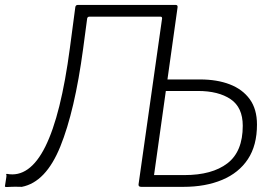

<svg xmlns="http://www.w3.org/2000/svg" viewBox="-42 -762 1113 783"><path d="M539 0 618 -594H648L627 -447Q626 -438 634 -438H774Q843 -438 895 -418Q947 -398 976.5 -357.5Q1006 -317 1006 -254Q1006 -169 969 -113Q932 -57 864 -28.5Q796 0 706 0ZM580 -48H710Q823 -48 885.5 -96Q948 -144 948 -249Q948 -324 898.5 -357.5Q849 -391 765 -391H627Q619 -391 618 -381L573 -56Q572 -48 580 -48ZM613 -694H322Q314 -694 313 -684L265 -732Q266 -742 276 -742H674Q684 -742 682 -731L581 -11Q580 -5 577.5 -2.5Q575 0 569 0H534Q522 0 523 -10L619 -687Q619 -694 613 -694ZM-22 -2 -16 -41Q-15 -47 -16.5 -50Q-18 -53 -14 -53Q32 -44 71.5 -72Q111 -100 143 -164.5Q175 -229 200 -329.5Q225 -430 243 -566L265 -732L319 -728L297 -563Q263 -310 204 -164.5Q145 -19 47 0Q15 -1 0.5 0Q-14 1 -18 0.5Q-22 0 -22 -2Z"/></svg>

Font: Libre Franklin ExtraLight
Style: Italic
Weight: 250
Italic angle: -8°
Designer: Pablo Impallari, Rodrigo Fuenzalida, Nhung Nguyen
Foundry: Impallari Type
Version: Version 3.000